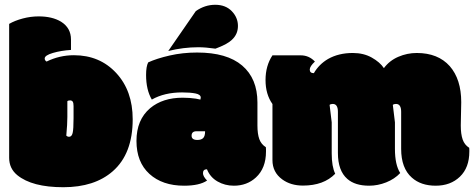

<svg xmlns="http://www.w3.org/2000/svg" viewBox="-20 -764 1973 799"><path d="M255.9 -199.7Q260.7 -194.8 267.6 -194.8Q278.3 -194.8 282.2 -210.2Q286.1 -225.6 286.1 -272.5V-322.3Q286.1 -335.4 282.7 -340.8Q279.3 -346.2 271.5 -346.2Q263.7 -346.2 260.3 -342.8V-277.3Q260.3 -248 255.9 -199.7ZM275.4 -599.6V-556.2Q234.4 -553.7 200.2 -543.7Q166 -533.7 166 -520.5Q166 -512.7 173.8 -507.8Q227.5 -534.2 287.6 -534.2Q395 -534.2 463.6 -460.2Q532.2 -386.2 532.2 -267.6Q532.2 -124 449.2 -51.3Q373.5 15.1 243.4 15.1Q113.3 15.1 51.8 -35.2Q18.1 -63 18.1 -107.4V-664.6Q41.5 -678.2 74.5 -687Q107.4 -695.8 141.1 -695.8Q197.3 -695.8 233.9 -673.8Q275.4 -647.9 275.4 -599.6Z M1051.3 -241.7Q1051.3 -206.5 1059.1 -185.1Q1066.9 -163.6 1086.4 -151.4Q1086.9 -148.9 1086.9 -142.1V-133.3Q1086.9 -64 1044.9 -25.4Q1007.8 8.8 953.1 8.8Q916 8.8 885.3 -8.8Q854.5 -26.4 841.3 -59.6Q824.7 -59.6 824.7 -43.5Q824.7 -29.8 841.8 -12.7Q810.1 8.8 746.1 8.8Q655.8 8.8 601.8 -40.3Q547.9 -89.4 547.9 -177.5Q547.9 -265.6 605 -314Q657.2 -357.4 740.2 -357.4Q768.6 -357.4 794.9 -353.5Q812.5 -350.1 814 -349.6Q815.4 -354.5 815.4 -357.9Q815.4 -370.6 793.9 -375Q772.5 -379.4 737.8 -379.4Q664.1 -379.4 611.8 -349.6Q587.9 -390.1 587.9 -452.1Q587.9 -487.3 596.7 -504.4Q631.8 -520.5 686 -533Q740.2 -545.4 800.3 -545.4Q924.3 -545.4 987.8 -491.2Q1051.3 -437 1051.3 -337.4ZM797.9 -217.8Q777.3 -217.8 777.3 -199.2Q777.3 -181.6 801.3 -181.6Q817.9 -181.6 825.7 -189.7Q833.5 -197.8 833.5 -217.8Q833.5 -217.8 797.9 -217.8ZM805.2 -567.4Q742.7 -567.4 680.2 -551.8L794.9 -717.8Q832.5 -744.1 875.7 -744.1Q918.9 -744.1 944.6 -717.5Q970.2 -690.9 970.2 -656Q970.2 -621.1 944.3 -597.7Q925.8 -580.6 887.7 -565.9L876.5 -561.5Q835.4 -567.4 805.2 -567.4Z M1897.5 -241.7Q1897.5 -206.1 1905.3 -183.6Q1913.1 -161.1 1932.6 -148.9Q1933.1 -146.5 1933.1 -140.6V-133.3Q1933.1 -66.4 1894 -28.8Q1855 8.8 1793.2 8.8Q1731.4 8.8 1693.8 -24.9Q1649.4 -64 1649.4 -144.5V-298.8Q1649.4 -331.5 1627.9 -331.5Q1619.6 -331.5 1614.7 -327.6L1623.5 -254.9V-144.5Q1623.5 -78.1 1645.5 -43.9Q1622.1 -19 1587.2 -5.1Q1552.2 8.8 1516.1 8.8Q1457.5 8.8 1425.3 -19.5Q1386.2 -53.7 1386.2 -127.4V-298.8Q1386.2 -331.5 1364.7 -331.5Q1356.4 -331.5 1351.6 -327.6L1360.4 -254.9V-125.5Q1360.4 -70.8 1375 -41Q1327.1 8.3 1240.7 8.3Q1189.5 8.3 1154.3 -17.6Q1113.8 -47.4 1113.8 -97.7V-331.1Q1085 -371.6 1085 -430.9Q1085 -490.2 1113.8 -533.7H1231.4Q1266.1 -533.7 1290.5 -507.8Q1269 -487.8 1269 -474.6Q1269 -459.5 1286.1 -459.5Q1307.6 -496.6 1345.2 -518.6Q1389.2 -543.5 1448.2 -543.5Q1493.2 -543.5 1527.1 -524.4Q1561 -505.4 1577.6 -480.5Q1600.6 -511.7 1637.5 -527.6Q1674.3 -543.5 1714.4 -543.5Q1802.7 -543.5 1851.6 -488.8Q1899.4 -434.1 1899.4 -338.9Z"/></svg>

Font: Modak
Style: Regular
Weight: 400
Version: Version 1.036;PS Version 1.000;hotconv 1.0.79;makeotf.lib2.5